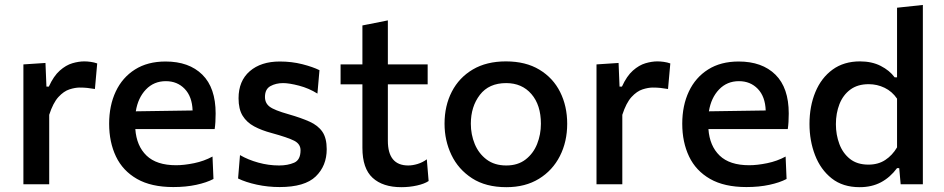

<svg xmlns="http://www.w3.org/2000/svg" viewBox="-20 -764 3912 796"><path d="M77 0V-497L168.5 -503L172.5 -405H182.5Q202.5 -449 228 -471.5Q253.5 -494 280 -501.8Q306.5 -509.5 329.5 -509.5Q342 -509.5 356.2 -507.5Q370.5 -505.5 383 -501L373.5 -395Q356 -398 342 -399.5Q328 -401 310 -401Q291.5 -401 268 -393.5Q244.5 -386 222.2 -361.8Q200 -337.5 184 -288V0Z M698.5 11.5Q607 11.5 548 -22.2Q489 -56 460.8 -115.2Q432.5 -174.5 432.5 -251Q432.5 -326.5 460 -384.8Q487.5 -443 539.8 -476Q592 -509 666.5 -509Q763.5 -509 818.8 -454.5Q874 -400 874 -293.5Q874 -255.5 870 -229H541Q546 -159 587.5 -119Q629 -79 710 -79Q743.5 -79 784.8 -87.5Q826 -96 861 -115L865 -22Q836.5 -7 793.8 2.2Q751 11.5 698.5 11.5ZM667.5 -427.5Q618 -427.5 585 -393Q552 -358.5 543 -302.5L778.5 -306Q776.5 -363.5 745.8 -395.5Q715 -427.5 667.5 -427.5Z M1139.5 11.5Q1090.5 11.5 1044.5 1.5Q998.5 -8.5 967 -24L975 -121Q1008.5 -101.5 1051 -89.8Q1093.5 -78 1137 -78Q1173 -78 1199.5 -89.5Q1226 -101 1226 -141Q1226 -167 1199.8 -180.5Q1173.5 -194 1106 -212.5Q1064.5 -223.5 1033.8 -240Q1003 -256.5 986 -284Q969 -311.5 969 -356.5Q969 -428.5 1015.5 -468.8Q1062 -509 1140 -509Q1189.5 -509 1233.5 -497.8Q1277.5 -486.5 1304.5 -473L1296 -376Q1261 -398 1220 -408.8Q1179 -419.5 1153.5 -419.5Q1124 -419.5 1101.2 -407Q1078.5 -394.5 1078.5 -362Q1078.5 -336.5 1097.8 -321.8Q1117 -307 1177.5 -290Q1228 -275.5 1263.2 -259.8Q1298.5 -244 1316.5 -217.8Q1334.5 -191.5 1334.5 -145.5Q1334.5 -76.5 1289 -32.5Q1243.5 11.5 1139.5 11.5Z M1644 12Q1567 12 1524.8 -26.8Q1482.5 -65.5 1482.5 -151V-414.5H1392V-497H1482.5V-658.5L1588 -679.5V-497H1753V-414.5H1588V-180.5Q1588 -78 1672.5 -78Q1690.5 -78 1711.2 -84.2Q1732 -90.5 1749.5 -103.5L1757 -13.5Q1740 -2 1708.8 5Q1677.5 12 1644 12Z M2079.5 12Q1994 12 1937 -25Q1880 -62 1851.5 -121.8Q1823 -181.5 1823 -251Q1823 -325.5 1853.2 -384Q1883.5 -442.5 1940.2 -476Q1997 -509.5 2077.5 -509.5Q2159.5 -509.5 2216.2 -475.2Q2273 -441 2302.2 -382.5Q2331.5 -324 2331.5 -251Q2331.5 -176.5 2301.2 -117Q2271 -57.5 2214.5 -22.8Q2158 12 2079.5 12ZM2079 -78Q2127 -78 2159 -102.8Q2191 -127.5 2206.8 -167Q2222.5 -206.5 2222.5 -251Q2222.5 -328.5 2183.2 -374Q2144 -419.5 2078.5 -419.5Q2007 -419.5 1969.5 -370.8Q1932 -322 1932 -251Q1932 -206.5 1948.2 -167Q1964.5 -127.5 1997.2 -102.8Q2030 -78 2079 -78Z M2453 0V-497L2544.5 -503L2548.5 -405H2558.5Q2578.5 -449 2604 -471.5Q2629.5 -494 2656 -501.8Q2682.5 -509.5 2705.5 -509.5Q2718 -509.5 2732.2 -507.5Q2746.5 -505.5 2759 -501L2749.5 -395Q2732 -398 2718 -399.5Q2704 -401 2686 -401Q2667.5 -401 2644 -393.5Q2620.5 -386 2598.2 -361.8Q2576 -337.5 2560 -288V0Z M3074.5 11.5Q2983 11.5 2924 -22.2Q2865 -56 2836.8 -115.2Q2808.5 -174.5 2808.5 -251Q2808.5 -326.5 2836 -384.8Q2863.5 -443 2915.8 -476Q2968 -509 3042.5 -509Q3139.5 -509 3194.8 -454.5Q3250 -400 3250 -293.5Q3250 -255.5 3246 -229H2917Q2922 -159 2963.5 -119Q3005 -79 3086 -79Q3119.5 -79 3160.8 -87.5Q3202 -96 3237 -115L3241 -22Q3212.5 -7 3169.8 2.2Q3127 11.5 3074.5 11.5ZM3043.5 -427.5Q2994 -427.5 2961 -393Q2928 -358.5 2919 -302.5L3154.5 -306Q3152.5 -363.5 3121.8 -395.5Q3091 -427.5 3043.5 -427.5Z M3544 12Q3474 12 3428 -24.5Q3382 -61 3359 -120.8Q3336 -180.5 3336 -250Q3336 -323.5 3360.5 -382.5Q3385 -441.5 3431.8 -475.5Q3478.5 -509.5 3545.5 -509.5Q3594.5 -509.5 3631.2 -490.8Q3668 -472 3689 -443.5H3699V-732L3806 -743.5V0H3714L3708 -67H3699Q3670.5 -28.5 3632.2 -8.2Q3594 12 3544 12ZM3580.5 -81.5Q3621 -81.5 3650.2 -100.8Q3679.5 -120 3699 -153V-355Q3678.5 -385 3647.5 -400Q3616.5 -415 3581.5 -415Q3535.5 -415 3505.2 -392.5Q3475 -370 3460.2 -332.2Q3445.5 -294.5 3445.5 -249Q3445.5 -205.5 3459.8 -167.2Q3474 -129 3503.8 -105.2Q3533.5 -81.5 3580.5 -81.5Z"/></svg>

Font: Heraclito Medium
Style: Regular
Weight: 500
Designer: Kostas Bartsokas (font) & Cristiano Sobral (main changes)
Foundry: Kostas Bartsokas (font) & Cristiano Sobral (main changes)
Version: Version 1.00;July 8, 2020;FontCreator 13.0.0.2655 64-bit